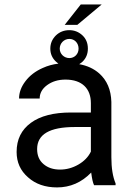

<svg xmlns="http://www.w3.org/2000/svg" viewBox="-20 -816 584 846"><path d="M265.1 -706.5H320.8L428.2 -796.4H335.9ZM489.3 0V-7.8C477.1 -36.6 470.7 -75.2 470.7 -123.5V-366.7C469.2 -419.9 451.7 -461.9 417 -492.7C393.6 -513.2 364.3 -526.9 329.1 -533.2C334 -536.6 338.9 -540 343.8 -544.4C359.4 -559.6 367.2 -578.6 367.2 -601.6C367.2 -625.5 359.4 -645 343.3 -660.2C327.1 -675.3 307.6 -683.1 285.6 -683.1C262.2 -683.1 242.2 -675.3 226.1 -659.7C210 -643.6 201.7 -624.5 201.7 -601.6C201.7 -579.1 210 -560.1 226.1 -544.9C229.5 -541.5 233.4 -538.6 237.3 -535.6C212.9 -532.7 189.9 -526.4 168.5 -516.6C136.2 -502.4 110.8 -482.9 92.3 -458.5C73.2 -433.6 64 -408.2 64 -381.8H154.8C154.8 -404.8 165.5 -424.8 187.5 -440.9C209.5 -457 236.3 -465.3 268.6 -465.3C342.3 -465.3 380.4 -424.8 380.4 -361.8V-320.3H292.5C216.8 -320.3 157.7 -305.2 116.2 -274.9C74.2 -244.1 53.2 -201.7 53.2 -146.5C53.2 -101.1 69.8 -64 103.5 -34.7C136.7 -4.9 179.2 9.8 231.4 9.8C289.6 9.8 339.8 -12.2 381.8 -55.7C385.3 -28.8 389.2 -10.3 394.5 0ZM243.2 -601.6C243.2 -625 261.7 -644.5 285.6 -644.5C308.6 -644.5 326.2 -626.5 326.2 -601.6C326.2 -578.1 308.6 -560.1 285.6 -560.1C262.2 -560.1 243.2 -578.6 243.2 -601.6ZM244.6 -68.8C214.8 -68.8 190.9 -76.7 171.9 -92.8C152.8 -108.9 143.6 -130.9 143.6 -159.2C143.6 -224.1 198.7 -256.3 309.6 -256.3H380.4V-147.9C369.1 -124.5 350.6 -105.5 325.2 -90.8C299.8 -76.2 272.9 -68.8 244.6 -68.8Z"/></svg>

Font: Roboto
Style: Regular
Weight: 400
Designer: Google
Version: Version 2.137; 2017